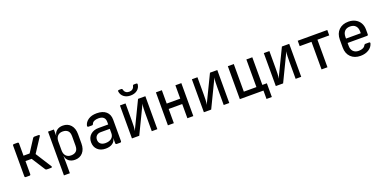

<svg xmlns="http://www.w3.org/2000/svg" viewBox="-10 -1808 6019 3010"><g transform="rotate(-20 3000.0 -302.5)"><path d="M119 0Q99 0 99 -20V-530Q99 -550 119 -550H178Q198 -550 198 -530V-327H300L436 -537Q445 -550 460 -550H529Q541 -550 545 -543Q549 -536 542 -526L385 -286L552 -24Q559 -14 555 -7Q551 0 539 0H469Q453 0 444 -13L301 -237H198V-20Q198 0 178 0Z M688 180V-550H786V-444H787Q795 -498 835 -529Q875 -560 937 -560Q1019 -560 1068 -504.5Q1117 -449 1117 -354V-197Q1117 -101 1068 -45.5Q1019 10 937 10Q876 10 836 -21Q796 -52 787 -106H785L787 21V180ZM902 -76Q957 -76 987.5 -104.5Q1018 -133 1018 -197V-353Q1018 -417 987.5 -445.5Q957 -474 902 -474Q849 -474 818 -441Q787 -408 787 -348V-202Q787 -142 818 -109Q849 -76 902 -76Z M1449 10Q1364 10 1314.5 -37.5Q1265 -85 1265 -162Q1265 -239 1316.5 -286Q1368 -333 1452 -333H1613V-375Q1613 -476 1501 -476Q1458 -476 1429.5 -462.5Q1401 -449 1392 -425Q1386 -406 1369 -406H1313Q1303 -406 1297 -412Q1291 -418 1293 -428Q1306 -486 1360.5 -523Q1415 -560 1501 -560Q1602 -560 1657 -512Q1712 -464 1712 -377V-21Q1712 0 1691 0H1636Q1615 0 1615 -21V-101H1613Q1606 -50 1562.5 -20Q1519 10 1449 10ZM1475 -73Q1538 -73 1575.5 -103.5Q1613 -134 1613 -187V-260H1461Q1418 -260 1391.5 -234.5Q1365 -209 1365 -167Q1365 -124 1394 -98.5Q1423 -73 1475 -73Z M1888 0V-550H1981V-262Q1981 -218 1979.5 -171Q1978 -124 1969 -93L2190 -550H2312V0H2219V-289Q2219 -333 2220.5 -379.5Q2222 -426 2230 -456L2010 0ZM2100 -639Q2033 -639 1989.5 -673Q1946 -707 1938 -763Q1935 -785 1958 -785H1994Q2011 -785 2016 -765Q2022 -736 2044 -719Q2066 -702 2099 -702Q2133 -702 2155.5 -719Q2178 -736 2184 -765Q2189 -785 2206 -785H2242Q2265 -785 2263 -765Q2256 -708 2212 -673.5Q2168 -639 2100 -639Z M2488 0V-550H2587V-327H2813V-550H2912V0H2813V-237H2587V0Z M3088 0V-550H3181V-262Q3181 -218 3179.5 -171Q3178 -124 3169 -93L3390 -550H3512V0H3419V-289Q3419 -333 3420.5 -379.5Q3422 -426 3430 -456L3210 0Z M4082 140V0H3688V-550H3787V-89H3997V-550H4096V-89H4171V140Z M4288 0V-550H4381V-262Q4381 -218 4379.5 -171Q4378 -124 4369 -93L4590 -550H4712V0H4619V-289Q4619 -333 4620.5 -379.5Q4622 -426 4630 -456L4410 0Z M5051 0V-460H4854V-550H5347V-460H5150V0Z M5700 10Q5601 10 5540.5 -49Q5480 -108 5480 -210V-340Q5480 -442 5540.5 -501Q5601 -560 5700 -560Q5766 -560 5815.5 -533.5Q5865 -507 5892.5 -459.5Q5920 -412 5920 -349V-270Q5920 -250 5900 -250H5577V-202Q5577 -142 5610 -108Q5643 -74 5700 -74Q5741 -74 5770 -87.5Q5799 -101 5811 -126Q5820 -142 5833 -142H5893Q5915 -142 5912 -123Q5896 -62 5838.5 -26Q5781 10 5700 10ZM5577 -349V-323H5823V-349Q5823 -412 5791 -446Q5759 -480 5700 -480Q5641 -480 5609 -446Q5577 -412 5577 -349Z"/></g></svg>

Font: Pitagon Sans Mono Medium
Style: Regular
Weight: 500
Monospace: yes
Designer: Travis Tran
Foundry: Pitagon
Version: Version 1.001; ttfautohint (v1.8.4.7-5d5b);gftools[0.9.26]